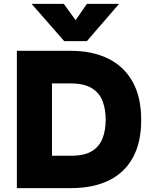

<svg xmlns="http://www.w3.org/2000/svg" viewBox="-20 -970 777 990"><path d="M67 0V-708H344Q456 -708 537.5 -668Q619 -628 663.5 -549Q708 -470 708 -351Q708 -235 665 -157Q622 -79 541 -39.5Q460 0 346 0ZM248 -167H348Q415 -167 453.5 -190.5Q492 -214 508.5 -256Q525 -298 525 -353Q525 -406 509 -448.5Q493 -491 453 -515.5Q413 -540 341 -540H248ZM311 -758 143 -950H309L370 -866L428 -950H594L428 -758Z"/></svg>

Font: Onest Black
Style: Regular
Weight: 900
Designer: Dmitri Voloshin, Andrey Kudryavtsev
Foundry: Dmitri Voloshin, Andrey Kudryavtsev
Version: Version 1.000;gftools[0.9.33]